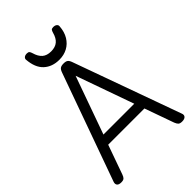

<svg xmlns="http://www.w3.org/2000/svg" viewBox="-338 -1315 1458 1458"><g transform="rotate(-45 391.0 -586.0)"><path d="M63 14Q37 14 27.5 1.5Q18 -11 25 -31L335 -895Q343 -918 355 -926.5Q367 -935 391 -935Q415 -935 426.5 -926.5Q438 -918 446 -895L757 -31Q765 -11 754 1.5Q743 14 717 14Q695 14 685.5 5.5Q676 -3 668 -23L584 -259H195L111 -23Q104 -3 94.5 5.5Q85 14 63 14ZM224 -339H555L390 -804ZM390 -977Q313 -977 265 -1021.5Q217 -1066 210 -1157Q209 -1169 219 -1177.5Q229 -1186 248 -1186Q264 -1186 270 -1178.5Q276 -1171 280 -1157Q293 -1111 319 -1088.5Q345 -1066 390 -1066Q435 -1066 461.5 -1088.5Q488 -1111 500 -1157Q504 -1171 509.5 -1178.5Q515 -1186 531 -1186Q550 -1186 560.5 -1177.5Q571 -1169 570 -1157Q566 -1099 541.5 -1059Q517 -1019 478 -998Q439 -977 390 -977Z"/></g></svg>

Font: Playwrite DE Grund
Style: Regular
Weight: 400
Designer: Veronika Burian, José Scaglione
Foundry: TypeTogether
Version: Version 1.002